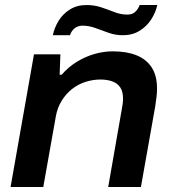

<svg xmlns="http://www.w3.org/2000/svg" viewBox="-20 -743 690 763"><path d="M22 0 115 -527H220L217 -446H225Q252 -477 285.5 -497.5Q319 -518 355.5 -528.5Q392 -539 428 -539Q483 -539 522 -523.5Q561 -508 582.5 -475.5Q604 -443 604 -391Q604 -375 602 -358Q600 -341 597 -321L540 0H410L464 -309Q466 -320 467.5 -330.5Q469 -341 469 -350Q469 -379 458 -395.5Q447 -412 426.5 -419.5Q406 -427 379 -427Q349 -427 319.5 -417.5Q290 -408 266 -389Q242 -370 225 -342.5Q208 -315 202 -281L152 0ZM190 -603Q196 -633 213 -660.5Q230 -688 258 -705.5Q286 -723 324 -723Q355 -723 382 -714Q409 -705 434.5 -695Q460 -685 486 -685Q505 -685 516.5 -695Q528 -705 535 -723H605Q599 -694 581 -666Q563 -638 534.5 -620.5Q506 -603 468 -603Q439 -603 412 -612.5Q385 -622 359.5 -631.5Q334 -641 308 -641Q290 -641 277 -631Q264 -621 258 -603Z"/></svg>

Font: Archivo SemiExpanded SemiBold
Style: Italic
Weight: 600
Width: 6
Italic angle: -10°
Designer: Hector Gatti
Foundry: Omnibus-Type
Version: Version 2.001